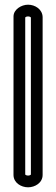

<svg xmlns="http://www.w3.org/2000/svg" viewBox="-20 -723 239 818"><path d="M161.6 -650.4C160.6 -683.7 129.2 -703 99.5 -703C70.8 -703 38.7 -682.9 37.6 -654.4C37.2 -640.1 37.5 19.2 37.5 22C37.5 56.2 70.3 75 99.5 75C128.6 75 161.6 56.4 161.6 22ZM111.6 -648.7V21C110.5 22.2 106.2 25 99.5 25C92.8 25 88.4 21.9 87.5 20.9C87.5 -11 87.3 -623 87.5 -648.9C88.6 -650.2 92.8 -653 99.5 -653C107 -653 111 -649.5 111.6 -648.7Z"/></svg>

Font: Hi.
Style: Regular
Weight: 400
Designer: Mew Too, Robert Jablonski
Foundry: Cannot Into Space Fonts
Version: Version 1.996